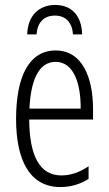

<svg xmlns="http://www.w3.org/2000/svg" viewBox="-20 -746 439 776"><path d="M203 -726C138 -726 92 -683 90 -607H128C131 -656 158 -683 202 -683C246 -683 272 -654 275 -607H312C310 -683 269 -726 203 -726ZM205 -542C98 -542 45 -438 45 -265C45 -102 98 10 224 10C267 10 305 -2 338 -23V-74C301 -49 265 -37 228 -37C141 -37 99 -115 98 -263H356V-305C356 -432 313 -542 205 -542ZM205 -496C277 -496 307 -410 306 -307H99C105 -435 143 -496 205 -496Z"/></svg>

Font: Noto Sans UI Condensed Light
Style: Regular
Weight: 300
Width: 3
Designer: Monotype Design Team
Foundry: Monotype Imaging Inc.
Version: Version 1.901